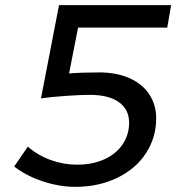

<svg xmlns="http://www.w3.org/2000/svg" viewBox="-20 -720 706 745"><path d="M283 -613 248 -435Q295 -439 365 -439Q433 -439 483 -416.5Q533 -394 559.5 -353.5Q586 -313 586 -261Q586 -186 546 -125Q506 -64 434 -29.5Q362 5 272 5Q210 5 145.5 -16.5Q81 -38 35 -74L88 -151Q127 -117 177 -99Q227 -81 279 -81Q338 -81 384 -101.5Q430 -122 455.5 -159.5Q481 -197 481 -244Q481 -295 441.5 -323.5Q402 -352 327 -352Q296 -352 236.5 -348Q177 -344 139 -338L209 -700H644L629 -613Z"/></svg>

Font: TypoPRO Montserrat
Style: Italic
Weight: 400
Italic angle: -11.3°
Designer: Julieta Ulanovsky
Foundry: Julieta Ulanovsky
Version: Version 6.001